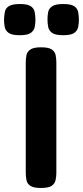

<svg xmlns="http://www.w3.org/2000/svg" viewBox="-88 -925 412 954"><path d="M115 9Q79 9 63 -1.5Q47 -12 43.5 -30Q40 -48 40 -67V-614Q40 -634 43.5 -651Q47 -668 63 -679Q79 -690 116 -690Q154 -690 169.5 -679Q185 -668 188.5 -651Q192 -634 192 -613V-66Q192 -47 188 -29.5Q184 -12 168.5 -1.5Q153 9 115 9ZM226 -750Q187 -750 171 -761.5Q155 -773 151.5 -791Q148 -809 148 -829Q148 -848 151.5 -865.5Q155 -883 171.5 -894Q188 -905 226 -905Q265 -905 281 -894Q297 -883 300.5 -864.5Q304 -846 304 -827Q304 -809 300.5 -791Q297 -773 281 -761.5Q265 -750 226 -750ZM10 -750Q-29 -750 -45 -761.5Q-61 -773 -64.5 -791Q-68 -809 -68 -829Q-67 -848 -64 -865.5Q-61 -883 -44.5 -894Q-28 -905 11 -905Q49 -905 65 -894Q81 -883 84.5 -864.5Q88 -846 88 -827Q88 -809 84.5 -791Q81 -773 65 -761.5Q49 -750 10 -750Z"/></svg>

Font: Fredoka Light SemiBold
Style: Regular
Weight: 600
Version: Version 2.001